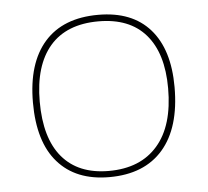

<svg xmlns="http://www.w3.org/2000/svg" viewBox="-42 -540 638 589"><g transform="rotate(-5 276.5 -245.5)"><path d="M280.8 -495.1Q384.8 -495.1 439.9 -432.6Q495.1 -370.1 495.1 -253.9Q495.1 -128.9 437.5 -62.5Q379.9 3.9 272 3.9Q168.9 3.9 113.3 -60.1Q58.1 -123 58.1 -244.1Q58.1 -365.2 115.2 -430.2Q172.4 -495.1 280.8 -495.1ZM279.8 -475.1Q181.6 -475.1 130.4 -416Q79.1 -356.4 79.1 -245.1Q79.1 -132.8 128.4 -74.2Q178.2 -15.1 272 -15.1Q369.6 -15.1 422.4 -76.2Q475.1 -136.7 475.1 -252Q475.1 -360.4 424.8 -418Q375 -475.1 279.8 -475.1Z"/></g></svg>

Font: Datalegreya
Style: Gradient
Weight: 400
Designer: Figs Lab
Foundry: Figs Lab
Version: Version 1.002;PS 001.002;hotconv 1.0.70;makeotf.lib2.5.58329